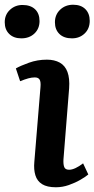

<svg xmlns="http://www.w3.org/2000/svg" viewBox="-57 -777 399 811"><path d="M114 -409Q116 -431 110.5 -440.5Q105 -450 90 -450Q77 -450 62.5 -446Q48 -442 28 -434L10 -488Q29 -499 65 -512Q101 -525 141 -525Q173 -525 195.5 -512.5Q218 -500 228 -473Q238 -446 235 -404L211 -103Q210 -82 214.5 -71Q219 -60 235 -60Q247 -60 262 -67Q277 -74 294 -87L316 -40Q304 -30 282.5 -17.5Q261 -5 234 4.5Q207 14 179 14Q142 14 121 1Q100 -12 92.5 -36.5Q85 -61 88 -93ZM-37 -683Q-37 -715 -15 -735.5Q7 -756 38 -756Q72 -756 91 -738Q110 -720 110 -688Q110 -656 88.5 -635.5Q67 -615 33 -615Q1 -615 -18 -633.5Q-37 -652 -37 -683ZM175 -683Q175 -715 197 -736Q219 -757 252 -757Q285 -757 303.5 -738.5Q322 -720 322 -689Q322 -656 300.5 -635.5Q279 -615 247 -615Q213 -615 194 -633.5Q175 -652 175 -683Z"/></svg>

Font: Literata 18pt SemiBold
Style: Italic
Weight: 600
Italic angle: -2°
Designer: Latin by Veronika Burian and Jose Scaglione. Greek by Irene Vlachou. Cyrillic by Vera Evstafieva
Foundry: TypeTogether
Version: Version 3.103;gftools[0.9.29]